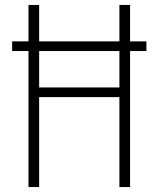

<svg xmlns="http://www.w3.org/2000/svg" viewBox="-20 -755 640 775"><path d="M95 0V-549H29V-588H95V-735H138V-588H462V-735H505V-588H571V-549H505V0H462V-363H138V0ZM138 -402H462V-549H138Z"/></svg>

Font: Iosevka SS04 XLt Ex
Style: Regular
Weight: 200
Width: 7
Monospace: yes
Designer: Belleve Invis
Foundry: Belleve Invis
Version: Version 19.0.0; ttfautohint (v1.8.4)